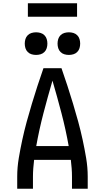

<svg xmlns="http://www.w3.org/2000/svg" viewBox="-20 -1151 640 1171"><path d="M85 0V-74Q85 -130 94.5 -186.5Q104 -243 116 -298.5Q128 -354 143 -409Q158 -464 174.5 -518.5Q191 -573 208.5 -627Q226 -681 245 -735H355Q374 -681 391.5 -627Q409 -573 425.5 -518.5Q442 -464 457 -409Q472 -354 484 -298.5Q496 -243 505.5 -186.5Q515 -130 515 -74V0H419V-74Q419 -99 417 -125Q415 -151 412 -176H188Q185 -151 183 -125Q181 -99 181 -74V0ZM399 -260Q381 -361 355 -460.5Q329 -560 300 -659Q271 -560 245 -460.5Q219 -361 201 -260ZM400 -816Q386 -816 372.5 -820Q359 -824 349 -834Q339 -844 335 -857.5Q331 -871 331 -885Q331 -899 335 -912.5Q339 -926 349 -936Q359 -946 372.5 -950Q386 -954 400 -954Q414 -954 427.5 -950Q441 -946 451 -936Q461 -926 465 -912.5Q469 -899 469 -885Q469 -871 465 -857.5Q461 -844 451 -834Q441 -824 427.5 -820Q414 -816 400 -816ZM200 -816Q186 -816 172.5 -820Q159 -824 149 -834Q139 -844 135 -857.5Q131 -871 131 -885Q131 -899 135 -912.5Q139 -926 149 -936Q159 -946 172.5 -950Q186 -954 200 -954Q214 -954 227.5 -950Q241 -946 251 -936Q261 -926 265 -912.5Q269 -899 269 -885Q269 -871 265 -857.5Q261 -844 251 -834Q241 -824 227.5 -820Q214 -816 200 -816ZM150 -1049V-1131H450V-1049Z"/></svg>

Font: Zed Mono Medium Extended
Style: Regular
Weight: 500
Width: 7
Monospace: yes
Designer: Belleve Invis
Foundry: Belleve Invis
Version: Version 1.0.0; ttfautohint (v1.8.4)